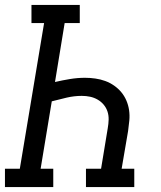

<svg xmlns="http://www.w3.org/2000/svg" viewBox="-30 -755 650 775"><path d="M-10 0V-74H50L148 -662H97V-735H292V-662H231L192 -424Q222 -431 252.5 -436Q283 -441 313 -441Q334 -441 355 -438Q376 -435 395 -428Q414 -421 430.5 -409.5Q447 -398 459.5 -383Q472 -368 480 -349.5Q488 -331 491 -310.5Q494 -290 492 -268.5Q490 -247 487 -226L461 -74H512V0H317V-74H378L405 -238Q408 -255 408.5 -272Q409 -289 404 -304.5Q399 -320 388.5 -332.5Q378 -345 364 -353Q350 -361 334 -364.5Q318 -368 300 -368Q270 -368 239.5 -361Q209 -354 179 -346L134 -74H185V0Z"/></svg>

Font: Iosevka Slab Extended
Style: Italic
Weight: 400
Width: 7
Italic angle: -9°
Monospace: yes
Designer: Belleve Invis
Foundry: Belleve Invis
Version: Version 11.1.0; ttfautohint (v1.8.3)